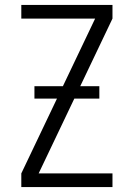

<svg xmlns="http://www.w3.org/2000/svg" viewBox="-20 -755 540 775"><path d="M66 0V-55L364 -680H66V-735H434V-680L136 -55H434V0ZM381 -357H119V-407H381Z"/></svg>

Font: Iosevka Fixed Light
Style: Regular
Weight: 300
Monospace: yes
Designer: Belleve Invis
Foundry: Belleve Invis
Version: Version 32.3.0